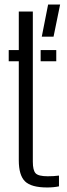

<svg xmlns="http://www.w3.org/2000/svg" viewBox="-20 -821 296 848"><path d="M18.5 -550.5V-600H63V-770H125V-106.5Q125 -69 137.2 -55.8Q149.5 -42.5 190.5 -42.5Q206 -42.5 216.2 -43.2Q226.5 -44 240.5 -45.5V2Q217 7 188.5 7Q118 7 90.5 -20Q63 -47 63 -113V-550.5ZM159.5 -550.5V-600H228.5V-550.5ZM164.5 -659 192.5 -801H245.5L216.5 -659Z"/></svg>

Font: Big Shoulders Stencil Text Light
Style: Regular
Weight: 300
Designer: Patric King
Foundry: XO Type Co
Version: Version 1.000